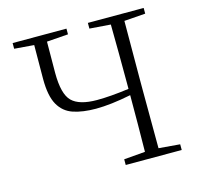

<svg xmlns="http://www.w3.org/2000/svg" viewBox="-105 -834 971 944"><g transform="rotate(-15 380.5 -361.5)"><path d="M528 0H421V-29L529 -38Q531 -175 531 -326Q427 -305 352 -305Q285 -305 237 -321Q189 -337 163.5 -382Q138 -427 138 -513L139 -686L39 -694V-723H313V-694L204 -686L203 -527Q203 -419 240.5 -382Q278 -345 368 -345Q436 -345 531 -358V-390Q531 -539 529 -686L422 -694V-723H706V-694L598 -686Q597 -539 597 -390V-333Q597 -185 598 -38L706 -29V0Z"/></g></svg>

Font: Minh Nguyen ExtraLight
Style: Regular
Weight: 250
Designer: Ryoko NISHIZUKA 西塚涼子 (kana & ideographs); Frank Grießhammer (Latin, Greek & Cyrillic); Wenlong ZHANG 张文龙 (bopomofo); San
Foundry: Adobe
Version: Version 1.100;July 7, 2023;FontCreator 14.0.0.2814 64-bit